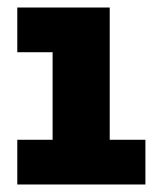

<svg xmlns="http://www.w3.org/2000/svg" viewBox="-20 -491 410 511"><path d="M120 -40V-471H272V-40ZM26 0V-119H367V0ZM26 -352V-471H230V-352Z"/></svg>

Font: BioRhyme ExtraBold ExtraBold
Style: Regular
Weight: 800
Version: Version 1.600;gftools[0.9.33]